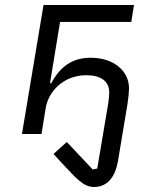

<svg xmlns="http://www.w3.org/2000/svg" viewBox="-20 -536 640 768"><path d="M355.8 212C415.8 212 442.8 163 452.1 106.9L490.1 -121.1C494 -146 496.1 -170.1 496.1 -182.9C496.1 -252.1 435 -305 343 -305C269.2 -305 220.9 -269.9 185 -203.1H180L220.2 -448.2H505L516 -516H154.1L67.8 0H146L163 -105.1C172.9 -165.1 229 -235.1 326 -235.1C383.2 -235.1 416.9 -210.9 416.9 -166.9C416.9 -159.1 415.8 -139.9 413 -122.9L369 138.1L350.9 142L247.2 32L193.9 79.9L229 117.9C284.1 176.8 313.9 212 355.8 212Z"/></svg>

Font: Margiela Mono Italic Italic
Style: Regular
Weight: 400
Designer: Mike Abbink, Paul van der Laan, Pieter van Rosmalen
Foundry: Bold Monday
Version: Version 2.003 2021